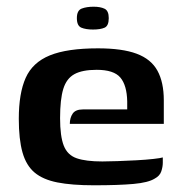

<svg xmlns="http://www.w3.org/2000/svg" viewBox="-20 -546 537 572"><path d="M260 6Q194 6 151 -2.5Q108 -11 83 -32Q58 -53 47 -92Q36 -131 36 -192Q36 -268 56.5 -314Q77 -360 128.5 -381Q180 -402 272 -402Q344 -402 387 -386Q430 -370 449 -335.5Q468 -301 468 -247V-177H188Q188 -195 196.5 -207.5Q205 -220 227 -220H359V-244Q358 -292 338.5 -315Q319 -338 268 -338Q225 -338 201.5 -325Q178 -312 168.5 -281Q159 -250 159 -194Q159 -140 170 -112Q181 -84 208.5 -74.5Q236 -65 285 -65Q303 -65 330.5 -66Q358 -67 386.5 -68.5Q415 -70 437 -72.5Q459 -75 465 -77V-61Q465 -49 460.5 -35.5Q456 -22 441 -14Q422 -2 377.5 2Q333 6 260 6ZM257 -458Q236 -458 222.5 -463.5Q209 -469 209 -492Q209 -515 223.5 -520.5Q238 -526 259 -526Q279 -526 291.5 -520Q304 -514 304 -492Q304 -469 291.5 -463.5Q279 -458 257 -458Z"/></svg>

Font: Genos Thin SemiBold
Style: Regular
Weight: 600
Version: Version 1.010